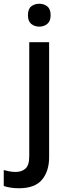

<svg xmlns="http://www.w3.org/2000/svg" viewBox="-74 -764 364 1024"><path d="M75 -683Q75 -716 92.5 -730Q110 -744 136 -744Q160 -744 178 -730Q196 -716 196 -683Q196 -651 178 -636.5Q160 -622 136 -622Q110 -622 92.5 -636.5Q75 -651 75 -683ZM27 240Q2 240 -19 236.5Q-40 233 -54 228V143Q-39 147 -23.5 150Q-8 153 10 153Q41 153 61.5 135.5Q82 118 82 69V-539H188V74Q188 149 150 194.5Q112 240 27 240Z"/></svg>

Font: Noto Sans Lao Medium
Style: Regular
Weight: 500
Designer: Monotype Design Team
Foundry: Monotype Imaging Inc.
Version: Version 2.003; ttfautohint (v1.8.4.7-5d5b)